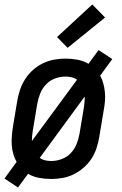

<svg xmlns="http://www.w3.org/2000/svg" viewBox="-23 -789 543 855"><path d="M57 46 -3 6 51 -68Q42 -84 36.5 -102.5Q31 -121 29.5 -140.5Q28 -160 29.5 -180Q31 -200 34 -221L54 -341Q58 -365 66.5 -390Q75 -415 89.5 -437.5Q104 -460 124.5 -478Q145 -496 169 -507.5Q193 -519 218.5 -523.5Q244 -528 269 -528Q296 -528 322.5 -523Q349 -518 371 -505L416 -566L477 -526L423 -452Q432 -436 437 -417.5Q442 -399 444 -379.5Q446 -360 444.5 -340Q443 -320 439 -299L419 -179Q415 -155 407 -130Q399 -105 384.5 -82.5Q370 -60 349 -42Q328 -24 304.5 -12.5Q281 -1 255.5 3.5Q230 8 205 8Q177 8 150.5 3Q124 -2 102 -15ZM119 -161 320 -434Q309 -442 295.5 -445Q282 -448 268 -448Q245 -448 222 -439.5Q199 -431 182 -413Q165 -395 156 -372.5Q147 -350 143 -327L123 -207Q121 -196 120 -184Q119 -172 119 -161ZM206 -72Q228 -72 251.5 -80.5Q275 -89 292 -107Q309 -125 318 -147.5Q327 -170 331 -193L351 -313Q352 -324 353.5 -336Q355 -348 354 -359L154 -86Q165 -78 178.5 -75Q192 -72 206 -72ZM278 -576 231 -624 388 -769 445 -711Z"/></svg>

Font: Iosevka SS04 Medium Oblique
Style: Regular
Weight: 500
Italic angle: -9°
Monospace: yes
Designer: Belleve Invis
Foundry: Belleve Invis
Version: Version 19.0.0; ttfautohint (v1.8.4)